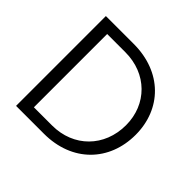

<svg xmlns="http://www.w3.org/2000/svg" viewBox="-171 -879 1058 1058"><g transform="rotate(45 358.0 -350.0)"><path d="M302 -700H85V0H302C522 0 664 -148 664 -353C664 -554 522 -700 302 -700ZM160 -64V-635H302C469 -635 589 -516 589 -353C589 -185 469 -64 302 -64Z"/></g></svg>

Font: Absans
Style: Regular
Weight: 400
Designer: Valerio Monopoli
Version: Version 1.200;Glyphs 3.2 (3217)